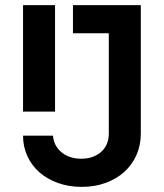

<svg xmlns="http://www.w3.org/2000/svg" viewBox="-20 -720 640 750"><path d="M70 -284H195V-700H70ZM70 -190Q70 -147 87 -110Q104 -73 134.5 -46.5Q165 -20 207.1 -5Q249.2 10 299 10Q350 10 392.5 -5.5Q435 -21 465.5 -48.5Q496 -76 513 -114.3Q530 -152.5 530 -198V-700H265V-590H405V-198Q405 -176.2 397.5 -158.1Q390 -140 375.5 -127Q361 -114 341.3 -107Q321.5 -100 297.5 -100Q251 -100 220.5 -125Q190 -150 187 -190Z"/></svg>

Font: CommitMonoV143 ExtLt
Style: Regular
Weight: 200
Monospace: yes
Designer: Eigil Nikolajsen
Foundry: Eigil Nikolajsen
Version: Version 1.143